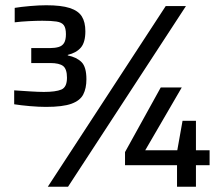

<svg xmlns="http://www.w3.org/2000/svg" viewBox="-20 -711 839 731"><path d="M155 -304Q128 -304 93.5 -307Q59 -310 34 -314V-367Q63 -365 95 -363Q127 -361 147 -361Q192 -361 213.5 -370Q235 -379 235 -415Q235 -448 220.5 -459.5Q206 -471 171 -471H99V-528H171Q189 -528 203 -532Q217 -536 224 -547.5Q231 -559 231 -581Q231 -604 223 -615Q215 -626 195 -629Q175 -632 141 -632Q119 -632 89.5 -630.5Q60 -629 36 -626V-681Q60 -685 94.5 -688Q129 -691 156 -691Q213 -691 245.5 -680.5Q278 -670 291.5 -648.5Q305 -627 305 -592Q305 -550 288 -530Q271 -510 238 -502V-500Q272 -493 290.5 -474.5Q309 -456 309 -409Q309 -375 297 -351.5Q285 -328 252 -316Q219 -304 155 -304ZM162 0 611 -688H688L239 0ZM654 0V-82H456V-132L592 -378H672L533 -139H655L675 -251H726V-139H778V-82H726V0Z"/></svg>

Font: Saira Thin Medium
Style: Regular
Weight: 500
Version: Version 1.101